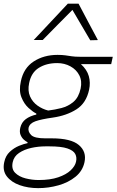

<svg xmlns="http://www.w3.org/2000/svg" viewBox="-30 -796 618 1018"><path d="M172.5 201.5Q119 201.5 74.5 185.8Q30 170 6.2 139.2Q-17.5 108.5 -7.5 63.5Q-0.5 29.5 22 8.8Q44.5 -12 70.8 -22.8Q97 -33.5 116 -37V-42Q108 -45.5 97 -55Q86 -64.5 79.2 -80.2Q72.5 -96 77.5 -118.5Q84.5 -148 106.8 -164.5Q129 -181 162.5 -188.5V-194Q145.5 -202 121.8 -223.2Q98 -244.5 83.8 -279.8Q69.5 -315 80.5 -364.5Q95 -435.5 148.8 -470.2Q202.5 -505 275 -505Q300 -505 317 -502.5Q334 -500 351 -497.5Q368 -495 392.5 -495H568L559.5 -456H399Q431 -427 440.8 -392.5Q450.5 -358 442.5 -320.5Q427.5 -249.5 375.2 -216.2Q323 -183 250 -172.5Q188.5 -164 157.8 -153Q127 -142 121.5 -118.5Q117.5 -98 135 -80.2Q152.5 -62.5 209.5 -62.5H244.5Q346.5 -62.5 388.2 -27Q430 8.5 418 64Q408 110.5 370.5 141Q333 171.5 280.2 186.5Q227.5 201.5 172.5 201.5ZM225.5 -210Q260 -214 296 -223.2Q332 -232.5 359.8 -256.2Q387.5 -280 397.5 -326.5Q406 -366 390.5 -396.5Q375 -427 343.5 -444.2Q312 -461.5 273.5 -461.5Q216 -461.5 175.8 -436.2Q135.5 -411 124.5 -355.5Q116 -315 129.2 -285Q142.5 -255 168.8 -236.2Q195 -217.5 225.5 -210ZM175 158.5Q236.5 158.5 278.8 144Q321 129.5 344.5 107.2Q368 85 373 62Q378.5 39 369 20.5Q359.5 2 327.2 -9Q295 -20 232 -20H211Q173.5 -20 136 -11.8Q98.5 -3.5 71.2 14.8Q44 33 37.5 63.5Q29.5 99.5 50.2 120.2Q71 141 105.8 149.8Q140.5 158.5 175 158.5ZM448.5 -582.5Q402.5 -661.5 354 -743.5Q314 -703 275 -663.8Q236 -624.5 196.5 -584H149Q195.5 -633.5 240 -681Q284.5 -728.5 329.5 -776.5H386.5Q412 -728.5 437.5 -680Q463 -631.5 489 -583.5Z"/></svg>

Font: Commissioner ExtraLight
Style: Italic
Weight: 200
Italic angle: -12°
Designer: Kostas Bartsokas
Foundry: Kostas Bartsokas
Version: Version 1.000; ttfautohint (v1.8.3)